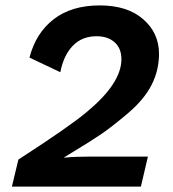

<svg xmlns="http://www.w3.org/2000/svg" viewBox="-20 -690 640 710"><path d="M24 0 48 -100Q237 -222 301 -276Q429 -382 429 -471Q429 -511 404 -533.5Q379 -556 337 -556Q283 -556 249 -520.5Q215 -485 203 -423L89 -477Q112 -567 178 -618.5Q244 -670 349 -670Q451 -670 509.5 -619Q568 -568 568 -491Q568 -430 540.5 -376Q513 -322 453.5 -271.5Q394 -221 353.5 -193.5Q313 -166 235 -119Q223 -112 217 -108V-107Q259 -111 314 -111H527L501 0Z"/></svg>

Font: Elaine Sans SemiBold
Style: Italic
Weight: 600
Italic angle: -13°
Designer: Wei Huang
Foundry: Wei Huang
Version: Version 2.001;December 24, 2019;FontCreator 12.0.0.2547 64-b